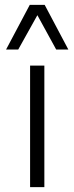

<svg xmlns="http://www.w3.org/2000/svg" viewBox="-20 -770 306 790"><path d="M55 -566.2H5L102.5 -750H163.8L261.2 -566.2H211.2L133.8 -707.5ZM103.8 0V-500H162.5V0Z"/></svg>

Font: Now Light
Style: Regular
Weight: 300
Designer: Alfredo Marco Pradil
Foundry: Alfredo Marco Pradil
Version: Version 1.002;PS 001.002;hotconv 1.0.88;makeotf.lib2.5.64775